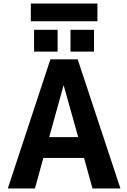

<svg xmlns="http://www.w3.org/2000/svg" viewBox="-20 -1070 724 1092"><path d="M458 -171.9H226.6L178.7 2H24.4L266.6 -732.4H421.9L665 2H505.9ZM155.3 -949.2V-1049.8H534.2V-949.2ZM173.8 -776.4V-900.4H307.6V-776.4ZM380.9 -776.4V-900.4H514.6V-776.4ZM341.8 -585.9 259.8 -290H424.8Z"/></svg>

Font: Nasu
Style: Bold
Weight: 700
Designer: Ryoko NISHIZUKA (kana &amp; ideographs); Paul D. Hunt (Latin, Greek &amp; Cyrillic); Wenlong ZHANG (bopomofo); Sandoll C
Version: Version 2014.1215